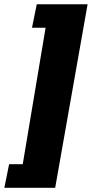

<svg xmlns="http://www.w3.org/2000/svg" viewBox="-99 -731 431 902"><path d="M-78.6 151.4H160.2L312.5 -710.9H73.7L51.3 -600.6H115.2L7.8 40.5H-56.2Z"/></svg>

Font: Roboto Flex Super Cond Black
Style: Italic
Weight: 900
Width: 3
Italic angle: -10°
Designer: Berlow after Robertson
Foundry: Google
Version: Version 3.200;Glyphs 3.3 (3311)